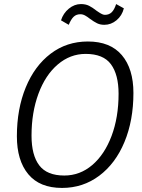

<svg xmlns="http://www.w3.org/2000/svg" viewBox="-20 -914 698 944"><path d="M63 -244Q63 -378 106.5 -484Q150 -590 229 -650Q308 -710 412 -710Q522 -710 579 -643Q636 -576 636 -457Q636 -322 592 -216Q548 -110 468 -50Q388 10 285 10Q175 10 119 -57.5Q63 -125 63 -244ZM563 -453Q563 -547 525.5 -598Q488 -649 401 -649Q325 -649 264 -597Q203 -545 169 -453Q135 -361 135 -247Q135 -151 173 -101Q211 -51 296 -51Q373 -51 433.5 -102.5Q494 -154 528.5 -245.5Q563 -337 563 -453ZM280 -814Q291 -849 318.5 -871.5Q346 -894 378 -894Q401 -894 418 -885.5Q435 -877 455 -861Q458 -859 467 -853Q476 -847 483 -844Q490 -841 496 -841Q516 -841 529 -853.5Q542 -866 551 -894L589 -873Q580 -837 553 -814.5Q526 -792 493 -792Q473 -792 457.5 -799.5Q442 -807 423 -821Q409 -832 398 -838Q387 -844 375 -844Q355 -844 342 -831.5Q329 -819 318 -792Z"/></svg>

Font: Niramit Light
Style: Italic
Weight: 300
Italic angle: -10°
Designer: Katatrad Aksorn Co.,Ltd.
Foundry: Cadson Demak Co.,Ltd.
Version: Version 1.000; ttfautohint (v1.6)